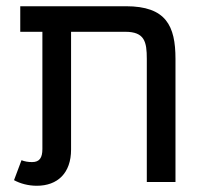

<svg xmlns="http://www.w3.org/2000/svg" viewBox="-20 -584 663 616"><path d="M25 -6C45 5 71 12 98 12C165 12 208 -29 208 -104V-482H382C444 -482 451 -450 451 -395V0H543V-395C543 -501 513 -564 384 -564H45V-482H116V-106C116 -78 107 -64 83 -64C70 -64 59 -66 49 -70Z"/></svg>

Font: FiraGO Unicode
Style: Regular
Weight: 400
Designer: bBox Type
Foundry: bBox Type GmbH
Version: Version 1.001;PS 001.001;hotconv 1.0.88;makeotf.lib2.5.64775